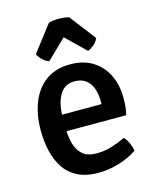

<svg xmlns="http://www.w3.org/2000/svg" viewBox="-112 -803 723 893"><g transform="rotate(-15 250.0 -356.0)"><path d="M111.5 -212V-291.5H347V-304.5Q347 -337.5 337.8 -365.2Q328.5 -393 307.5 -409.8Q286.5 -426.5 252.5 -426.5Q203.5 -426.5 179.8 -385.2Q156 -344 156 -271V-237Q156 -191.5 165.2 -155Q174.5 -118.5 198.5 -97.2Q222.5 -76 267.5 -76Q305 -76 339.5 -86.8Q374 -97.5 406 -113Q419 -100 427.8 -80Q436.5 -60 439 -43Q403 -17.5 353 -2Q303 13.5 251 13.5Q190.5 13.5 150 -7.8Q109.5 -29 86 -65.8Q62.5 -102.5 52.2 -149Q42 -195.5 42 -246Q42 -321 65.2 -380Q88.5 -439 135.2 -473.5Q182 -508 253 -508Q318 -508 362.5 -479.5Q407 -451 430 -402.8Q453 -354.5 453 -294.5Q453 -269 451.2 -251.2Q449.5 -233.5 444.5 -212ZM306 -720.5 402.5 -595Q395 -577 379 -564Q363 -551 350.5 -547L257 -637.5L164 -547Q151 -551 135.2 -564Q119.5 -577 112 -595L208.5 -720.5Q229 -726.5 257 -726.5Q285.5 -726.5 306 -720.5Z"/></g></svg>

Font: Signika Negative Medium
Style: Regular
Weight: 500
Designer: Anna Giedry
Foundry: Anna Giedry
Version: Version 2.001